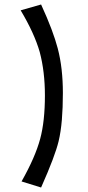

<svg xmlns="http://www.w3.org/2000/svg" viewBox="-20 -828 394 855"><path d="M180 -403Q180 -509 157 -596Q133 -680 72 -782L163 -808Q191 -747 209 -699Q227 -651 237 -613Q249 -567 254.5 -517.5Q260 -468 260 -414Q260 -348 255.5 -294.5Q251 -241 241 -199Q233 -166 214 -115.5Q195 -65 163 7L76 -20Q107 -75 127.5 -122Q148 -169 159 -210Q180 -288 180 -403Z"/></svg>

Font: Ekushey Lal Sabuj
Style: Bold
Weight: 700
Designer: Al Mamun Sumon
Foundry: Al Mamun Sumon
Version: Version 1.0